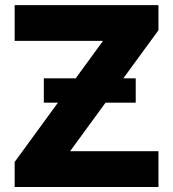

<svg xmlns="http://www.w3.org/2000/svg" viewBox="-20 -748 692 768"><path d="M38.6 0V-100.1L392.1 -584.5H38.6V-727.5H613.8V-627L260.3 -143.1H613.8V0ZM155.3 -337.4V-434.6H522.9V-337.4Z"/></svg>

Font: Inter Tight ExtraBold
Style: Regular
Weight: 800
Designer: Rasmus Andersson
Foundry: rsms
Version: Version 3.004; ttfautohint (v1.8.4.7-5d5b)